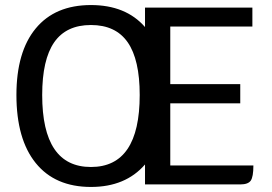

<svg xmlns="http://www.w3.org/2000/svg" viewBox="-20 -730 1075 760"><path d="M983 -75Q983 -30 972.5 -15Q962 0 931 0H554V-79Q477 10 340 10Q198 10 121.5 -84.5Q45 -179 45 -354Q45 -525 121.5 -617.5Q198 -710 340 -710Q478 -710 554 -623V-700H979V-625H654V-397H931V-321H654V-75ZM533 -354Q533 -494 485.5 -562.5Q438 -631 340 -631Q242 -631 194.5 -562.5Q147 -494 147 -354Q147 -69 340 -69Q533 -69 533 -354Z"/></svg>

Font: Krub Medium
Style: Regular
Weight: 500
Designer: Ekaluck Peanpanawate
Foundry: Cadson Demak Co.,Ltd.
Version: Version 1.000; ttfautohint (v1.6)